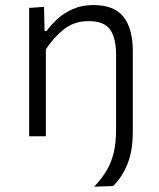

<svg xmlns="http://www.w3.org/2000/svg" viewBox="-20 -526 612 741"><path d="M343.5 194.5Q373 163 391.8 131.5Q410.5 100 419.2 61.8Q428 23.5 428 -28.5V-315Q428 -379 405 -411.8Q382 -444.5 321.5 -444.5Q266 -444.5 226 -412.5Q186 -380.5 157 -335.5V0H92.5V-495.5L150 -499.5L152 -406.5H160Q175.5 -428.5 200.5 -451.8Q225.5 -475 260.5 -490.8Q295.5 -506.5 340.5 -506.5Q421 -506.5 456.8 -460.8Q492.5 -415 492.5 -329V-18.5Q492.5 57 471.5 108Q450.5 159 416.5 192Z"/></svg>

Font: Commissioner Light
Style: Regular
Weight: 300
Designer: Kostas Bartsokas
Foundry: Kostas Bartsokas
Version: Version 1.000; ttfautohint (v1.8.3)